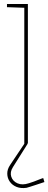

<svg xmlns="http://www.w3.org/2000/svg" viewBox="-20 -720 243 964"><path d="M118 -6H102V2L31 108Q16 130 16.5 152.5Q17 175 29.5 192.5Q42 210 63.5 218.5Q85 227 113 223Q117 222 131.5 217.5Q146 213 162.5 207.5Q179 202 191 198Q203 194 203 194L197 174Q197 174 190.5 176Q184 178 173.5 182.5Q163 187 150.5 191.5Q138 196 125 200Q92 211 68 200.5Q44 190 36.5 167Q29 144 45 119L118 3ZM15 -684 102 -681V0H120V-700H15Z"/></svg>

Font: Advent Pro Thin
Style: Regular
Weight: 250
Version: Version 3.000